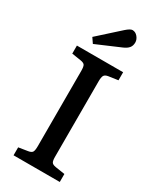

<svg xmlns="http://www.w3.org/2000/svg" viewBox="-232 -994 869 1061"><g transform="rotate(30 202.5 -464.0)"><path d="M127 -752 105 -784.2 238.8 -904.8Q265.1 -928.2 278.8 -928.2Q298.3 -928.2 312.3 -911.4Q326.2 -894.5 326.2 -876Q326.2 -854.5 314.9 -841.1Q303.7 -827.6 280.8 -817.9ZM55.2 0V-50.8L113.8 -60.1Q134.8 -63.5 140.4 -74Q146 -84.5 146 -110.8V-590.8Q146 -617.7 140.1 -627.2Q134.3 -636.7 111.8 -640.1L55.2 -648.9V-700.2H350.1V-648.9L289.1 -640.1Q269.5 -636.7 263.7 -625.7Q257.8 -614.7 257.8 -588.9V-106.9Q257.8 -82.5 263.7 -73Q269.5 -63.5 290 -60.1L350.1 -50.8V0Z"/></g></svg>

Font: Literata Book Medium
Style: Regular
Weight: 500
Designer: Latin by Veronika Burian and Jose Scaglione. Greek by Irene Vlachou. Cyrillic by Vera Evstafieva
Foundry: TypeTogether
Version: Version 2.003;PS 002.003;hotconv 1.0.88;makeotf.lib2.5.64775